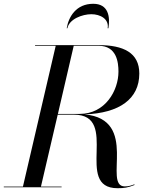

<svg xmlns="http://www.w3.org/2000/svg" viewBox="-60 -988 794 1013"><path d="M508 -839H512C522 -900 512 -968 432 -968C342 -968 302 -900 292 -839H295.5C305.5 -888 375 -913 422 -913C469 -913 516 -888 508 -839ZM-40 -3.5V0H265V-3.5H156L244.5 -383H330C576 -383 327 5 560 5C596 5 614 2 650 -12L648.5 -15.5C633.5 -9.5 619.5 -4.5 598.5 -4.5C480 -4.5 677 -358 386.5 -384.5C571 -391 675 -466.5 675 -600C675 -710 591 -750 460 -750H125V-746.5H234L61 -3.5ZM460 -746.5C556 -746.5 565 -659 565 -610C565 -511 496 -387 360 -387H245.5L329 -746.5Z"/></svg>

Font: Bodoni* 48pt
Style: Italic
Weight: 400
Italic angle: -13°
Version: Version 2.3